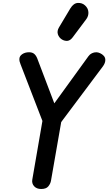

<svg xmlns="http://www.w3.org/2000/svg" viewBox="-20 -1285 738 1308"><path d="M260.5 2.5Q229.5 2.5 212.5 -16.2Q195.5 -35 200 -61.5L269 -461L120 -847Q115.5 -858.5 113.8 -865.5Q112 -872.5 112 -882.5Q112 -902.5 131.2 -915.8Q150.5 -929 178 -929Q199 -929 211.8 -919Q224.5 -909 233 -889L350 -581L582.5 -902Q592 -915.5 606.2 -922.2Q620.5 -929 636 -929Q648 -929 662.2 -922.5Q676.5 -916 687 -904.5Q697.5 -893 697.5 -876.5Q697.5 -856 681.5 -833.5L397 -453.5L327 -52Q323 -32 308.5 -14.8Q294 2.5 260.5 2.5ZM402 -1016Q382 -1028.5 374.5 -1051Q367 -1073.5 382 -1098.5L459 -1227.5Q481 -1263.5 510.2 -1265Q539.5 -1266.5 559.5 -1248Q580.5 -1229 582.2 -1202.5Q584 -1176 567.5 -1154L475 -1030.5Q458.5 -1008.5 439.5 -1006.8Q420.5 -1005 402 -1016Z"/></svg>

Font: Edu AU VIC WA NT Hand SemiBold
Style: Regular
Weight: 600
Version: Version 1.001